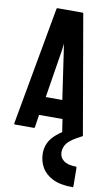

<svg xmlns="http://www.w3.org/2000/svg" viewBox="-106 -749 639 1096"><g transform="rotate(10 213.5 -200.5)"><path d="M6 -5 130 -692Q131 -696 135 -696H280Q284 -696 285 -692L404 -5Q405 0 400 0H289Q285 0 284 -5L273 -78H137L126 -5Q125 0 121 0H10Q6 0 6 -5ZM157 -185H253L212 -466L206 -503L202 -466ZM396 295Q325 295 281 273Q237 251 216.5 214Q196 177 196 134Q196 72 242.5 28.5Q289 -15 363 -44L400 0Q339 31 319.5 55Q300 79 300 108Q300 139 324 157.5Q348 176 395 176Q398 176 399 178.5Q400 181 400 189L401 287Q401 295 396 295Z"/></g></svg>

Font: Staatliches
Style: Regular
Weight: 400
Designer: Brian LaRossa & Erica Carras
Foundry: Type Brut Foundry
Version: Version 1.000; ttfautohint (v1.8.2) -l 8 -r 50 -G 200 -x 14 